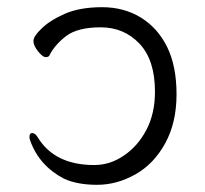

<svg xmlns="http://www.w3.org/2000/svg" viewBox="-20 -501 570 534"><path d="M158 -4Q89 -40 64 -110Q62 -115 62 -120Q62 -131 69 -131Q78 -131 85 -119Q132 -42 242 -42Q286 -42 324 -68Q363 -94 387 -139.5Q411 -185 411 -246Q411 -334 368 -379.5Q325 -425 260 -425Q195 -425 163 -400Q131 -375 117 -346Q114 -342 107 -342Q99 -342 86 -358Q73 -374 73 -387Q73 -400 95 -421Q118 -444 160 -462.5Q202 -481 264 -481Q325 -481 372 -452Q419 -423 445 -370Q471 -317 471 -238.5Q471 -160 439.5 -102.5Q408 -45 356.5 -16Q305 13 250 13Q195 13 158 -4ZM117 -346Z"/></svg>

Font: LXGW WenKai TC Light
Style: Regular
Weight: 300
Designer: LXGW / Fontworks Inc.
Foundry: LXGW / Fontworks Inc.
Version: Version 1.330